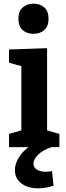

<svg xmlns="http://www.w3.org/2000/svg" viewBox="-20 -800 358 1044"><path d="M236 -82 226 -94 303 -72V0H29V-72L106 -94L96 -82V-447L105 -438L29 -459V-531L236 -538ZM162 -616Q125 -616 102.5 -637Q80 -658 80 -697Q80 -739 103.5 -759.5Q127 -780 163 -780Q198 -780 221 -759.5Q244 -739 244 -698Q244 -657 220.5 -636.5Q197 -616 162 -616ZM188 224Q132 224 96.5 197.5Q61 171 61 124Q61 92 81.5 57.5Q102 23 143 -6Q184 -35 247 -52L260 0Q214 15 188 40.5Q162 66 162 90Q162 111 181 122.5Q200 134 227 134Q236 134 245 133Q254 132 263 130L271 210Q249 217 228 220.5Q207 224 188 224Z"/></svg>

Font: Bitter Thin
Style: Bold
Weight: 700
Version: Version 3.021